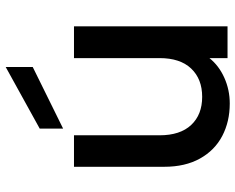

<svg xmlns="http://www.w3.org/2000/svg" viewBox="-98 -738 844 689"><g transform="rotate(-90 324.5 -394.0)"><path d="M574 -551V0H460V-65Q433 -31 389.5 -11.5Q346 8 297 8Q232 8 180.5 -19Q129 -46 99.5 -99Q70 -152 70 -227V-551H183V-244Q183 -170 220 -130.5Q257 -91 321 -91Q385 -91 422.5 -130.5Q460 -170 460 -244V-551ZM428 -699 207 -590V-674L428 -796Z"/></g></svg>

Font: IBM-Poppins
Style: Poppins-Medium
Weight: 500
Designer: Mike Abbink, Paul van der Laan, Pieter van Rosmalen, Ben Mitchell, Mark Frömberg
Foundry: Bold Monday
Version: Version 1.1